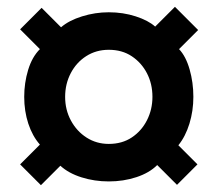

<svg xmlns="http://www.w3.org/2000/svg" viewBox="-20 -623 640 563"><path d="M100 -80 39 -141 97 -199Q75 -224 63 -260.5Q51 -297 51 -339Q51 -380 62.5 -418Q74 -456 97 -479L39 -537L102 -600L159 -543Q182 -563 220.5 -575Q259 -587 299 -587Q341 -587 378 -575Q415 -563 435 -545L493 -603L561 -535L505 -479Q525 -458 536 -419.5Q547 -381 547 -339Q547 -298 535.5 -260.5Q524 -223 503 -197L559 -141L499 -81L441 -139Q418 -116 380 -103.5Q342 -91 299 -91Q257 -91 219 -103Q181 -115 157 -137ZM299 -201Q338 -201 366.5 -220Q395 -239 411 -270.5Q427 -302 427 -339Q427 -377 411 -408Q395 -439 366.5 -458Q338 -477 299 -477Q262 -477 233 -458.5Q204 -440 187.5 -408.5Q171 -377 171 -339Q171 -301 188 -269.5Q205 -238 234 -219.5Q263 -201 299 -201Z"/></svg>

Font: Chivo Mono Black
Style: Regular
Weight: 900
Designer: Hector Gatti
Foundry: Omnibus-Type
Version: Version 1.008